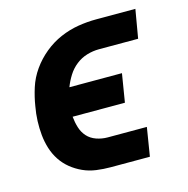

<svg xmlns="http://www.w3.org/2000/svg" viewBox="-83 -600 667 681"><g transform="rotate(-15 250.0 -260.0)"><path d="M242 0Q216 0 190 -3.5Q164 -7 141 -17.5Q118 -28 99 -43.5Q80 -59 66.5 -79.5Q53 -100 45.5 -124Q38 -148 35.5 -173.5Q33 -199 34 -225.5Q35 -252 40 -279Q45 -311 55.5 -344Q66 -377 86.5 -406Q107 -435 135 -458Q163 -481 195.5 -495Q228 -509 261.5 -514.5Q295 -520 328 -520H472L454 -415H310Q288 -415 266 -408.5Q244 -402 225.5 -387.5Q207 -373 194.5 -353Q182 -333 174 -312H367L350 -208H158Q160 -187 166 -167.5Q172 -148 185 -133.5Q198 -119 218 -112Q238 -105 259 -105H403L386 0Z"/></g></svg>

Font: Iosevka SS18 Extrabold
Style: Italic
Weight: 800
Italic angle: -9°
Monospace: yes
Designer: Belleve Invis
Foundry: Belleve Invis
Version: Version 25.1.1; ttfautohint (v1.8.4)